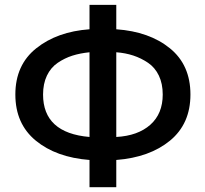

<svg xmlns="http://www.w3.org/2000/svg" viewBox="-20 -779 855 799"><path d="M43.9 -385.7Q43.9 -508.8 130.9 -578.1Q217.8 -647.5 352.5 -657.2V-758.8H463.9V-657.2Q601.6 -647.5 687 -578.1Q772.5 -508.8 772.5 -385.7Q772.5 -263.7 687.5 -193.8Q602.5 -124 463.9 -113.3V0H352.5V-113.3Q213.9 -124 128.9 -193.8Q43.9 -263.7 43.9 -385.7ZM159.2 -385.7Q159.2 -225.6 352.5 -209V-561.5Q313.5 -557.6 281.2 -547.4Q249 -537.1 220.2 -517.6Q191.4 -498 175.3 -464.4Q159.2 -430.7 159.2 -385.7ZM463.9 -209Q553.7 -213.9 605.5 -259.8Q657.2 -305.7 657.2 -385.7Q657.2 -430.7 641.1 -464.4Q625 -498 596.2 -517.6Q567.4 -537.1 534.7 -547.9Q502 -558.6 463.9 -561.5Z"/></svg>

Font: Gothic A1 SemiBold
Style: Regular
Weight: 600
Version: Version 2.50